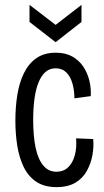

<svg xmlns="http://www.w3.org/2000/svg" viewBox="-20 -756 426 787"><path d="M212 11Q161 11 128 -11.5Q95 -34 76.5 -73Q58 -112 50.5 -160.5Q43 -209 43 -261Q43 -317 51 -367Q59 -417 78 -456Q97 -495 129 -517.5Q161 -540 209 -540Q249 -540 277 -524Q305 -508 322 -482Q339 -456 346.5 -424.5Q354 -393 352 -362L285 -353Q285 -385 277 -413.5Q269 -442 252 -459Q235 -476 208 -476Q184 -476 167 -461.5Q150 -447 138.5 -419.5Q127 -392 121.5 -352.5Q116 -313 116 -264Q116 -198 126 -150.5Q136 -103 157.5 -77.5Q179 -52 211 -52Q240 -52 259 -70Q278 -88 286.5 -119Q295 -150 292 -189L362 -186Q365 -155 359 -121Q353 -87 336.5 -56.5Q320 -26 289.5 -7.5Q259 11 212 11ZM101 -736 208 -654 314 -736V-666L208 -583L101 -666Z"/></svg>

Font: Bricolage Grotesque Condensed Light
Style: Regular
Weight: 300
Width: 3
Designer: Mathieu Triay
Foundry: Atelier Triay
Version: Version 1.000;gftools[0.9.30]